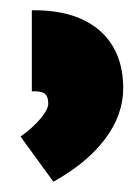

<svg xmlns="http://www.w3.org/2000/svg" viewBox="-20 -780 268 374"><path d="M220 -608Q220 -556 184.5 -509Q149 -462 84 -426L20 -514Q44 -531 59 -549Q74 -567 74 -578Q74 -593 66.5 -598Q59 -603 42 -602V-760Q127 -761 173.5 -721Q220 -681 220 -608Z"/></svg>

Font: Noto Sans Armenian Black Cond
Style: Regular
Weight: 900
Width: 3
Designer: Monotype Design team
Foundry: Monotype Imaging Inc.
Version: Version 1.000